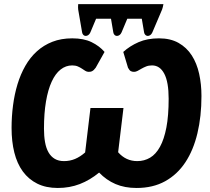

<svg xmlns="http://www.w3.org/2000/svg" viewBox="-20 -926 1044 954"><path d="M592.5 -668Q625 -697.5 668.5 -716.5Q712 -735.5 770 -735.5Q827 -735.5 867.2 -712.8Q907.5 -690 932.8 -650.8Q958 -611.5 969.5 -559.5Q981 -507.5 981 -449Q981 -348 961 -264Q941 -180 901 -119.5Q861 -59 800.5 -25.5Q740 8 658.5 8Q599.5 8 554 -11.5Q508.5 -31 472.5 -68.5Q427 -31 376.5 -11.5Q326 8 267 8Q208.5 8 165.2 -13.5Q122 -35 93.5 -74Q65 -113 51.2 -168Q37.5 -223 37.5 -290Q37.5 -347.5 44.8 -402.8Q52 -458 67 -507.5Q82 -557 106 -599Q130 -641 163.5 -671.2Q197 -701.5 240.5 -718.5Q284 -735.5 339 -735.5Q396.5 -735.5 435.2 -716.5Q474 -697.5 499.5 -668L455.5 -589.5Q450.5 -583 446.5 -579Q442.5 -575 438.2 -572.8Q434 -570.5 429.8 -569.8Q425.5 -569 420.5 -569Q411.5 -569 403.8 -574Q396 -579 387 -585Q378 -591 366.5 -596Q355 -601 338.5 -601Q307 -601 281 -580.5Q255 -560 236.8 -520.2Q218.5 -480.5 208.5 -421.8Q198.5 -363 198.5 -286.5Q198.5 -249.5 203.8 -219.8Q209 -190 221 -169Q233 -148 252 -136.8Q271 -125.5 298 -125.5Q327 -125.5 352.8 -136.2Q378.5 -147 403 -168.5L429.5 -389.5H593.5L567 -169.5Q605.5 -125.5 662 -125.5Q697 -125.5 725.8 -142.5Q754.5 -159.5 775 -196.8Q795.5 -234 806.8 -292.8Q818 -351.5 818 -435.5Q818 -518.5 796.2 -559.8Q774.5 -601 735.5 -601Q719 -601 706.5 -596Q694 -591 683.5 -585Q673 -579 664 -574Q655 -569 646 -569Q636 -569 629.5 -572.8Q623 -576.5 616 -589.5ZM792 -905.5Q791 -897 789.2 -891.5Q787.5 -886 785.5 -879L737 -765Q733 -756 726.8 -751.8Q720.5 -747.5 714.2 -747.5Q708 -747.5 702.8 -752Q697.5 -756.5 696 -765L684.5 -833H612.5L584 -765Q580 -756 573.8 -751.8Q567.5 -747.5 561 -747.5Q554.5 -747.5 549.5 -752Q544.5 -756.5 543 -765L531.5 -833H457.5L429 -765Q425 -756 418.8 -751.8Q412.5 -747.5 406 -747.5Q399.5 -747.5 394.5 -752Q389.5 -756.5 388 -765L368.5 -878.5Q368 -884 367.8 -890.5Q367.5 -897 368.5 -905.5Z"/></svg>

Font: Lato ExtraBold
Style: Italic
Weight: 800
Italic angle: -7°
Designer: Lukasz Dziedzic with Adam Twardoch and Botio Nikoltchev
Foundry: tyPoland Lukasz Dziedzic
Version: Version 2.015; 2015-08-06; http://www.latofonts.com/